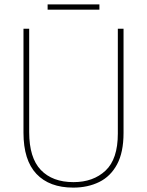

<svg xmlns="http://www.w3.org/2000/svg" viewBox="-20 -845 669 875"><path d="M543 -239Q543 -151 513.5 -96Q484 -41 432 -15.5Q380 10 314 10Q205 10 146 -52.5Q87 -115 87 -240V-714H113V-243Q113 -126 166 -70.5Q219 -15 315 -15Q405 -15 461 -67.5Q517 -120 517 -236V-714H543ZM433 -825V-801H197V-825Z"/></svg>

Font: Noto Sans Gurmukhi UI SemiCondensed Thin
Style: Regular
Weight: 100
Width: 4
Designer: Jelle Bosma - Monotype Design Team
Foundry: Monotype Imaging Inc.
Version: Version 2.004; ttfautohint (v1.8.4.7-5d5b)